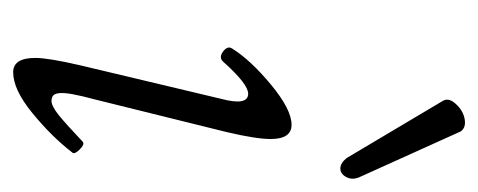

<svg xmlns="http://www.w3.org/2000/svg" viewBox="-240 -482 737 296"><g transform="rotate(90 128.0 -334.5)"><path d="M253.9 -520Q258.3 -509.3 253.4 -500.2Q248.5 -491.2 240.2 -491.2Q231.9 -491.2 224.1 -501L136.2 -648.9Q130.4 -658.2 140.9 -669.4Q151.4 -680.7 164.3 -682.9Q177.2 -685.1 183.1 -676.8ZM91.8 13.2Q69.8 13.2 69.8 -21Q69.8 -41 81.1 -89.8L132.8 -307.1Q144 -349.1 125 -349.1Q109.9 -349.1 75.2 -310.1Q68.8 -303.7 59.8 -310.5Q50.8 -317.4 55.2 -324.2Q73.2 -353 111.3 -384.5Q149.4 -416 172.9 -416Q194.8 -416 194.8 -383.8Q194.8 -361.3 184.1 -315.9L133.8 -112.8Q128.4 -92.8 126 -79.8Q123.5 -66.9 124 -59.3Q124.5 -51.8 127.4 -48.8Q130.4 -45.9 136.2 -45.9Q144 -45.9 158 -57.1Q171.9 -68.4 199.2 -94.2Q203.1 -97.2 210.9 -89.4Q218.8 -81.5 215.8 -78.1Q190.9 -45.9 154.8 -16.4Q118.7 13.2 91.8 13.2Z"/></g></svg>

Font: Junicode SmCond Light
Style: Italic
Weight: 300
Width: 4
Italic angle: -11°
Designer: Peter S. Baker
Version: Version 2.206